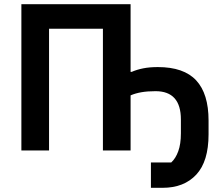

<svg xmlns="http://www.w3.org/2000/svg" viewBox="-20 -718 1067 916"><path d="M700 57H797Q818 38 830.5 3.5Q843 -31 843 -82V-148Q843 -283 722 -283Q684 -283 655 -278Q626 -273 603 -263V0H471V-581H214V0H82V-698H603V-375H608Q633 -386 663.5 -392Q694 -398 733 -398Q857 -398 916 -334.5Q975 -271 975 -143V-77Q975 52 916.5 115Q858 178 756 178H700Z"/></svg>

Font: IBM Plex Sans SmBld
Style: Regular
Weight: 600
Designer: Mike Abbink, Paul van der Laan, Pieter van Rosmalen
Foundry: Bold Monday
Version: Version 3.005